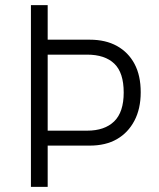

<svg xmlns="http://www.w3.org/2000/svg" viewBox="-20 -725 616 745"><path d="M100 0V-705H165V-571H328Q390 -571 434 -546.5Q478 -522 502 -477Q526 -432 526 -367Q526 -303 501.5 -256.5Q477 -210 433.5 -185Q390 -160 328 -160H165V0ZM165 -218H318Q386 -218 423 -254Q460 -290 460 -366Q460 -443 423.5 -478Q387 -513 318 -513H165Z"/></svg>

Font: Nunito Sans 7pt Condensed Light
Style: Regular
Weight: 300
Width: 3
Designer: Vernon Adams
Foundry: Vernon Adams
Version: Version 3.101;gftools[0.9.27]